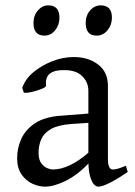

<svg xmlns="http://www.w3.org/2000/svg" viewBox="-20 -682 504 717"><path d="M310 -80V-343Q310 -376 285.5 -399Q261 -422 213 -420Q182 -420 165.5 -406.5Q149 -393 152 -363Q153 -357 135.5 -350Q118 -343 98 -338.5Q78 -334 69 -336L63 -354Q75 -388 105.5 -413Q136 -438 175.5 -453.5Q215 -469 256 -469Q310 -469 346.5 -441Q383 -413 383 -362V-87Q383 -49 402 -49Q409 -49 420 -52Q431 -55 450 -63L457 -40Q416 -12 388.5 1.5Q361 15 348 15Q331 15 320.5 -11Q310 -37 310 -80ZM44 -91Q44 -130 60 -164.5Q76 -199 112 -222.5Q148 -246 209 -250L363 -262L368 -227L246 -219Q196 -215 170 -200Q144 -185 134 -162Q124 -139 124 -112Q124 -86 134 -72.5Q144 -59 156.5 -54Q169 -49 177 -49Q207 -49 241 -65Q275 -81 314 -115L318 -79Q272 -30 227 -7.5Q182 15 148 15Q125 15 101 4Q77 -7 60.5 -30.5Q44 -54 44 -91ZM146 -549Q105 -549 105 -596Q105 -624 121.5 -643Q138 -662 160 -662Q202 -662 202 -616Q202 -589 186 -569Q170 -549 146 -549ZM341 -549Q300 -549 300 -596Q300 -624 316.5 -643Q333 -662 356 -662Q398 -662 398 -616Q398 -589 381.5 -569Q365 -549 341 -549Z"/></svg>

Font: ChillKai
Style: Regular
Weight: 400
Designer: ChillType
Foundry: 寒蝉字型
Version: Version 2.000